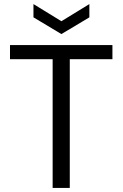

<svg xmlns="http://www.w3.org/2000/svg" viewBox="-20 -921 601 941"><path d="M238 0V-631H29V-700H531V-631H322V0ZM281 -754 144 -836V-901L281 -817L418 -901V-836Z"/></svg>

Font: DM Sans 16pt
Style: Regular
Weight: 400
Version: Version 4.004;gftools[0.9.30]